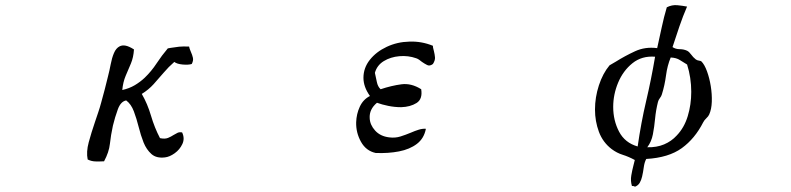

<svg xmlns="http://www.w3.org/2000/svg" viewBox="-20 -651 3040 738"><path d="M717 -405Q704 -401 682 -403Q660 -405 650 -413Q628 -394 609 -371.5Q590 -349 570.5 -327.5Q551 -306 525 -290Q547 -252 560.5 -206Q574 -160 595 -120Q614 -116 626 -121Q638 -126 647 -132Q655 -137 662.5 -140.5Q670 -144 680 -142Q691 -119 681 -97.5Q671 -76 651.5 -62Q632 -48 614 -46Q581 -42 562 -59Q543 -76 532 -103Q521 -131 513 -163Q505 -195 494.5 -223Q484 -251 465 -265Q444 -261 433 -231Q422 -201 414 -168Q406 -131 402.5 -98.5Q399 -66 380 -31Q362 -30 346.5 -30.5Q331 -31 317 -38Q311 -67 321 -104Q331 -141 345 -182Q351 -200 357.5 -219Q364 -238 369 -257Q376 -282 382.5 -307Q389 -332 395 -357Q401 -380 405.5 -404Q410 -428 418 -447Q426 -466 440 -473Q450 -478 463 -475.5Q476 -473 495 -461Q493 -430 483 -406.5Q473 -383 463 -359.5Q453 -336 450 -305Q477 -311 498 -323.5Q519 -336 536 -352Q562 -377 582 -407.5Q602 -438 625 -465Q629 -466 636 -467Q654 -470 668.5 -471.5Q683 -473 707 -472Q708 -466 710 -461Q712 -456 714 -451Q719 -440 721.5 -429Q724 -418 717 -405Z M1644 -405Q1632 -396 1622 -401Q1612 -406 1602 -413Q1597 -417 1591.5 -421Q1586 -425 1580 -427Q1549 -438 1515 -435Q1481 -432 1455 -416Q1429 -400 1421 -371Q1425 -354 1428.5 -336Q1432 -318 1443 -308Q1485 -322 1523 -327Q1561 -332 1599 -308Q1605 -270 1581 -255Q1557 -240 1522 -239Q1497 -239 1472.5 -244Q1448 -249 1429 -256Q1399 -231 1401 -197Q1402 -171 1422 -149Q1442 -127 1476 -123Q1499 -120 1519.5 -126.5Q1540 -133 1559 -141Q1575 -148 1589.5 -152.5Q1604 -157 1617 -156Q1610 -119 1582.5 -98Q1555 -77 1513.5 -69Q1472 -61 1424 -63Q1387 -71 1367.5 -106Q1348 -141 1349 -181Q1350 -213 1363 -241Q1376 -269 1402 -282Q1377 -317 1377 -352Q1377 -390 1401.5 -421Q1426 -452 1466.5 -471Q1507 -490 1553 -491Q1600 -493 1644 -475Q1644 -469 1645.5 -464Q1647 -459 1648 -454Q1651 -442 1652 -430.5Q1653 -419 1644 -405Z M2706 -211Q2703 -204 2695 -196.5Q2687 -189 2683 -181Q2651 -118 2600.5 -81.5Q2550 -45 2464 -40Q2457 -27 2454.5 -8Q2452 11 2448 28Q2445 41 2439 51.5Q2433 62 2420 67Q2419 64 2413 64Q2410 64 2409 64Q2403 44 2406.5 23.5Q2410 3 2415 -16Q2416 -21 2417.5 -26Q2419 -31 2420 -36Q2396 -49 2373.5 -56Q2351 -63 2331 -78Q2297 -104 2282 -144.5Q2267 -185 2267 -230Q2267 -277 2282 -323Q2297 -369 2323 -400Q2329 -403 2335 -407Q2341 -411 2347 -414Q2382 -436 2421 -454Q2460 -472 2506 -466Q2515 -506 2523.5 -546Q2532 -586 2543 -623Q2563 -633 2583.5 -631Q2604 -629 2619 -626Q2620 -626 2621 -626Q2605 -589 2591.5 -549.5Q2578 -510 2565 -470Q2577 -462 2592.5 -462Q2608 -462 2621 -456Q2629 -452 2636.5 -441.5Q2644 -431 2654 -423Q2659 -419 2666.5 -418Q2674 -417 2676 -415Q2688 -403 2697.5 -377Q2707 -351 2712 -320Q2717 -289 2716 -260Q2715 -231 2706 -211ZM2498 -433Q2447 -437 2411 -408Q2375 -379 2356 -333.5Q2337 -288 2337 -240Q2337 -188 2359.5 -145Q2382 -102 2431 -88Q2444 -179 2463.5 -262Q2483 -345 2498 -433ZM2637 -298Q2637 -325 2633 -351.5Q2629 -378 2621 -403Q2607 -411 2593.5 -420Q2580 -429 2558 -430Q2545 -399 2540 -361Q2535 -323 2524 -288Q2522 -281 2516.5 -274Q2511 -267 2509 -259Q2501 -227 2498 -195Q2495 -163 2489.5 -134.5Q2484 -106 2468 -85Q2504 -84 2532.5 -96Q2561 -108 2581 -130Q2610 -160 2623.5 -204.5Q2637 -249 2637 -298Z"/></svg>

Font: Yuji Boku
Style: Regular
Weight: 400
Designer: Kataoka Yuji
Foundry: Kinuta Font Factory
Version: Version 3.002